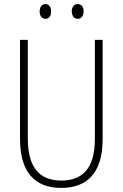

<svg xmlns="http://www.w3.org/2000/svg" viewBox="-20 -909 600 939"><path d="M174 -853C174 -833 184 -817 202 -817C220 -817 230 -831 230 -853C230 -874 220 -889 202 -889C184 -889 174 -873 174 -853ZM331 -854C331 -833 342 -817 360 -817C378 -817 389 -832 389 -854C389 -875 378 -889 360 -889C342 -889 331 -874 331 -854ZM482 -228V-714H444V-229C444 -82 380 -26 280 -26C176 -26 116 -87 116 -231V-714H78V-229C78 -67 150 10 280 10C399 10 482 -56 482 -228Z"/></svg>

Font: Noto Sans Ethiopic Condensed ExtraLight
Style: Regular
Weight: 200
Width: 3
Designer: Monotype Design Team
Foundry: Monotype Imaging Inc.
Version: Version 2.102